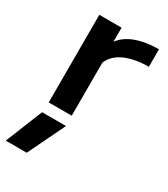

<svg xmlns="http://www.w3.org/2000/svg" viewBox="-209 -566 799 911"><g transform="rotate(30 190.5 -110.5)"><path d="M60 -480H182V-403Q211 -442 264.5 -461Q318 -480 387 -480V-384Q314 -384 260.5 -361.5Q207 -339 186 -291V0H60ZM56 56H187L89 259H-26Z"/></g></svg>

Font: Prompt Medium
Style: Regular
Weight: 500
Designer: Katatrad Team
Foundry: CadsonDemak
Version: Version 1.001